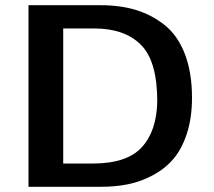

<svg xmlns="http://www.w3.org/2000/svg" viewBox="-20 -715 820 735"><path d="M89 0V-695H367Q441 -695 501.5 -676.5Q562 -658 611.5 -618Q661 -578 688 -507.5Q715 -437 715 -341Q715 -263 695 -202.5Q675 -142 642 -104.5Q609 -67 563 -43Q517 -19 469.5 -9.5Q422 0 368 0ZM222 -89H335Q466 -89 523 -151.5Q580 -214 582 -327Q582 -481 519.5 -543.5Q457 -606 341 -606H222Z"/></svg>

Font: Coval
Style: Bold
Weight: 700
Foundry: Context Ltd
Version: Version 001.000